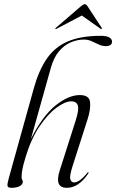

<svg xmlns="http://www.w3.org/2000/svg" viewBox="-20 -894 558 922"><path d="M103 -140Q90 -97 86.8 -77Q83.5 -57 83.5 -43Q83.5 -36 86.5 -31.2Q89.5 -26.5 89.5 -20.5Q89.5 -8.5 74.5 -0.2Q59.5 8 36 8Q18.5 8 16.2 -1Q14 -10 22.5 -39.5L142.5 -470.5Q166.5 -556.5 204.8 -612.2Q243 -668 305.5 -695Q368 -722 464 -722Q491.5 -722 504.8 -714.2Q518 -706.5 518 -694Q518 -672.5 487 -672.5Q471 -672.5 454.5 -680.2Q438 -688 420.5 -696Q403 -704 383 -704Q352.5 -704 321.2 -691.2Q290 -678.5 264.2 -648.8Q238.5 -619 224 -567.5L128.5 -227Q185.5 -339 247.5 -388.2Q309.5 -437.5 363.5 -437.5Q408.5 -437.5 412.5 -403.8Q416.5 -370 399.5 -318L328.5 -96.5Q313 -48 317.8 -33Q322.5 -18 336 -18Q347 -18 362 -27.5Q377 -37 399 -63.5Q402 -68 404.5 -67Q406.5 -65.5 403.5 -60Q357 8 300.5 8Q240.5 8 266.5 -74.5L343.5 -315.5Q360.5 -369 353.5 -388.2Q346.5 -407.5 322.5 -407.5Q293 -407.5 251.2 -376.8Q209.5 -346 169.2 -286.2Q129 -226.5 103 -140ZM468 -754.5Q465.5 -753 462 -756.5L373 -819.5L253 -756.5Q247.5 -753 246 -754.5Q244.5 -756.5 249 -761L367.5 -863Q380 -874 387 -874Q394 -874 401 -863L468 -761Q470.5 -756.5 468 -754.5Z"/></svg>

Font: Fraunces 144pt S000 Light
Style: Italic
Weight: 300
Italic angle: -16°
Version: Version 1.000; ttfautohint (v1.8.3)